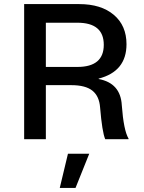

<svg xmlns="http://www.w3.org/2000/svg" viewBox="-20 -680 704 938"><path d="M98 0V-660H367Q474 -660 536 -607.5Q598 -555 598 -464Q598 -331 462 -296V-294Q569 -274 575 -166Q584 -43 608 -3V0H494Q479 -35 469 -155Q465 -210 431.5 -237Q398 -264 328 -264H204V0ZM204 -353H358Q487 -353 487 -461Q487 -569 358 -569H204ZM416 71 349 238H272L312 71Z"/></svg>

Font: Elaine Sans Medium
Style: Regular
Weight: 500
Designer: Wei Huang
Foundry: Wei Huang
Version: Version 2.001;PS 002.001;hotconv 1.0.88;makeotf.lib2.5.64775